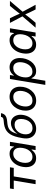

<svg xmlns="http://www.w3.org/2000/svg" viewBox="1511 -2279 972 4034"><g transform="rotate(-90 1997.0 -262.0)"><path d="M144.5 0 220.7 -459H41L54.2 -539.1H499.5L486.3 -459H307.6L231.4 0Z M691.4 11.2Q623.5 11.2 577.4 -23.4Q531.2 -58.1 512.7 -121.1Q494.1 -184.1 508.3 -269Q522.5 -354 562 -416.3Q601.6 -478.5 659.2 -512.7Q716.8 -546.9 784.7 -546.9Q833 -546.9 861.6 -531.2Q890.1 -515.6 905.3 -494.1Q920.4 -472.7 928.2 -454.1H934.1L947.8 -539.1H1034.7L945.3 0H860.8L874.5 -83H866.2Q851.6 -64 828.9 -42Q806.2 -20 772.5 -4.4Q738.8 11.2 691.4 11.2ZM718.3 -66.4Q767.6 -66.4 805.9 -92.3Q844.2 -118.2 869.9 -163.8Q895.5 -209.5 905.3 -269.5Q915.5 -329.6 905 -374.5Q894.5 -419.4 864.3 -444.3Q834 -469.2 784.7 -469.2Q734.4 -469.2 695.3 -443.1Q656.2 -417 631.1 -372.1Q606 -327.1 596.2 -269.5Q586.9 -210.9 597.2 -165Q607.4 -119.1 637.9 -92.8Q668.5 -66.4 718.3 -66.4Z M1311 11.7Q1240.7 11.7 1190.7 -21.7Q1140.6 -55.2 1118.4 -117.2Q1096.2 -179.2 1110.4 -264.6L1113.3 -283.2Q1127.4 -367.7 1147.2 -430.4Q1167 -493.2 1195.8 -537.1Q1224.6 -581.1 1263.4 -609.1Q1302.2 -637.2 1353.5 -651.9Q1404.8 -666.5 1470.2 -670.4Q1502.4 -672.4 1520.5 -679Q1538.6 -685.5 1547.1 -697.5Q1555.7 -709.5 1558.6 -727.5H1636.7Q1629.9 -687 1610.1 -659.2Q1590.3 -631.3 1553.5 -616.2Q1516.6 -601.1 1458 -596.7Q1401.9 -592.8 1360.8 -581.8Q1319.8 -570.8 1290.5 -547.9Q1261.2 -524.9 1240 -484.9Q1218.8 -444.8 1202.6 -382.8H1204.6Q1225.6 -419.9 1260.3 -450.7Q1294.9 -481.4 1338.1 -500Q1381.3 -518.6 1427.7 -518.6Q1488.3 -518.6 1531 -484.4Q1573.7 -450.2 1592 -391.6Q1610.4 -333 1598.1 -258.8Q1585 -181.6 1543.7 -120.4Q1502.4 -59.1 1441.9 -23.7Q1381.3 11.7 1311 11.7ZM1323.2 -64.9Q1371.6 -64.9 1410.2 -88.1Q1448.7 -111.3 1474.6 -153.8Q1500.5 -196.3 1510.3 -254.4Q1520 -312.5 1509.5 -354.5Q1499 -396.5 1469.7 -419.2Q1440.4 -441.9 1392.6 -441.9Q1343.8 -441.9 1302.2 -417.7Q1260.7 -393.6 1232.4 -350.6Q1204.1 -307.6 1194.8 -251Q1186 -197.3 1198 -155Q1210 -112.8 1241.7 -88.9Q1273.4 -64.9 1323.2 -64.9Z M1899.9 11.7Q1834.5 11.7 1787.4 -15.9Q1740.2 -43.5 1714.8 -93.3Q1689.5 -143.1 1689.5 -209.5Q1689.5 -273.9 1709.7 -334.2Q1730 -394.5 1768.1 -442.6Q1806.2 -490.7 1860.1 -518.8Q1914.1 -546.9 1981.4 -546.9Q2046.9 -546.9 2094.2 -519.5Q2141.6 -492.2 2167 -442.4Q2192.4 -392.6 2192.4 -325.2Q2192.4 -259.8 2171.9 -199.5Q2151.4 -139.2 2113 -91.6Q2074.7 -43.9 2020.8 -16.1Q1966.8 11.7 1899.9 11.7ZM1901.9 -65.9Q1951.7 -65.9 1989.7 -89.1Q2027.8 -112.3 2053.5 -150.1Q2079.1 -188 2092 -233.6Q2105 -279.3 2105 -323.7Q2105 -365.7 2091.8 -398.4Q2078.6 -431.2 2050.8 -450.2Q2022.9 -469.2 1979 -469.2Q1929.7 -469.2 1892.1 -446.3Q1854.5 -423.3 1828.6 -385.3Q1802.7 -347.2 1789.6 -301.3Q1776.4 -255.4 1776.4 -210Q1776.4 -147.9 1806.4 -106.9Q1836.4 -65.9 1901.9 -65.9Z M2230.5 204.1 2354 -539.1H2438L2423.8 -454.6H2427.2Q2440.9 -474.1 2463.4 -495.6Q2485.8 -517.1 2519.5 -532Q2553.2 -546.9 2600.6 -546.9Q2660.2 -546.9 2703.9 -520.5Q2747.6 -494.1 2771.2 -445.8Q2794.9 -397.5 2794.9 -330.6Q2794.9 -267.6 2776.1 -206.5Q2757.3 -145.5 2721.9 -96.4Q2686.5 -47.4 2635.5 -18.1Q2584.5 11.2 2519.5 11.2Q2470.7 11.2 2441.2 -5.4Q2411.6 -22 2395.8 -44.7Q2379.9 -67.4 2372.1 -85.9H2365.2L2317.4 204.1ZM2508.3 -66.4Q2556.6 -66.4 2593.8 -89.8Q2630.9 -113.3 2656.2 -151.9Q2681.6 -190.4 2694.6 -236.6Q2707.5 -282.7 2707.5 -328.1Q2707.5 -392.1 2677.2 -430.7Q2647 -469.2 2585.9 -469.2Q2537.1 -469.2 2500 -446.3Q2462.9 -423.3 2438 -385.3Q2413.1 -347.2 2400.4 -301Q2387.7 -254.9 2387.7 -208.5Q2387.7 -143.6 2418.2 -105Q2448.7 -66.4 2508.3 -66.4Z M3076.7 11.2Q3008.8 11.2 2962.6 -23.4Q2916.5 -58.1 2897.9 -121.1Q2879.4 -184.1 2893.6 -269Q2907.7 -354 2947.3 -416.3Q2986.8 -478.5 3044.4 -512.7Q3102.1 -546.9 3169.9 -546.9Q3218.3 -546.9 3246.8 -531.2Q3275.4 -515.6 3290.5 -494.1Q3305.7 -472.7 3313.5 -454.1H3319.3L3333 -539.1H3419.9L3330.6 0H3246.1L3259.8 -83H3251.5Q3236.8 -64 3214.1 -42Q3191.4 -20 3157.7 -4.4Q3124 11.2 3076.7 11.2ZM3103.5 -66.4Q3152.8 -66.4 3191.2 -92.3Q3229.5 -118.2 3255.1 -163.8Q3280.8 -209.5 3290.5 -269.5Q3300.8 -329.6 3290.3 -374.5Q3279.8 -419.4 3249.5 -444.3Q3219.2 -469.2 3169.9 -469.2Q3119.6 -469.2 3080.6 -443.1Q3041.5 -417 3016.4 -372.1Q2991.2 -327.1 2981.4 -269.5Q2972.2 -210.9 2982.4 -165Q2992.7 -119.1 3023.2 -92.8Q3053.7 -66.4 3103.5 -66.4Z M3432.6 0 3699.2 -309.6 3687.5 -243.2 3532.7 -539.1H3630.4L3681.6 -434.1Q3700.7 -395.5 3714.1 -361.1Q3727.5 -326.7 3742.7 -293.9H3697.8Q3724.1 -326.7 3748 -361.1Q3772 -395.5 3803.7 -434.1L3890.6 -539.1H3994.1L3740.2 -240.2L3750.5 -304.7L3913.6 0H3815.4L3754.9 -121.6Q3736.3 -159.2 3723.1 -192.4Q3710 -225.6 3694.8 -256.8H3740.2Q3714.8 -225.6 3691.7 -192.4Q3668.5 -159.2 3637.2 -121.6L3535.6 0Z"/></g></svg>

Font: Inter 18pt
Style: Italic
Weight: 400
Italic angle: -9.3988°
Designer: Rasmus Andersson
Foundry: rsms
Version: Version 4.001;git-66647c0bb